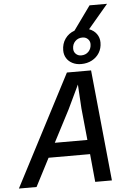

<svg xmlns="http://www.w3.org/2000/svg" viewBox="-95 -1154 813 1203"><g transform="rotate(-5 312.0 -552.5)"><path d="M489 -698 559 0H454L437 -176H176L85 0H-26L337 -698ZM428 -266 408 -466 399 -617 327 -466 223 -266ZM407 -955 515 -1105H625L499 -956Q529 -945 546 -921.5Q563 -898 563 -867Q563 -831 546 -803Q529 -775 499 -759Q469 -743 431 -743Q401 -743 377 -755Q353 -767 339.5 -788.5Q326 -810 326 -838Q326 -880 348 -911Q370 -942 407 -955ZM436 -797Q464 -797 482 -815.5Q500 -834 500 -863Q500 -882 486.5 -895Q473 -908 453 -908Q425 -908 407 -889.5Q389 -871 389 -843Q389 -823 402.5 -810Q416 -797 436 -797Z"/></g></svg>

Font: Azeret Mono
Style: Italic
Weight: 400
Italic angle: -12°
Designer: Martin Vácha
Foundry: Displaay
Version: Version 1.000; Glyphs 3.0.3, build 3074